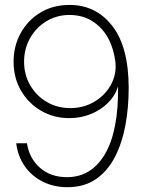

<svg xmlns="http://www.w3.org/2000/svg" viewBox="-20 -757 582 786"><path d="M255.9 9.3Q199.7 9.3 154.8 -13.4Q109.9 -36.1 81.5 -76.4Q53.2 -116.7 46.4 -170.4H90.3Q100.1 -107.9 144 -69.8Q188 -31.7 253.9 -31.7Q354 -31.7 409.7 -126.2Q465.3 -220.7 463.4 -402.3H462.9Q451.2 -364.7 421.9 -335.7Q392.6 -306.6 351.6 -290Q310.5 -273.4 263.7 -273.4Q200.2 -273.4 148.4 -303.5Q96.7 -333.5 66.2 -385.7Q35.6 -438 35.6 -504.4Q35.6 -568.4 64.5 -621.1Q93.3 -673.8 145 -705.3Q196.8 -736.8 265.1 -736.8Q373 -736.8 439.9 -650.6Q506.8 -564.5 506.8 -396Q506.8 -315.9 493.2 -243.2Q479.5 -170.4 450 -113.5Q420.4 -56.6 372.6 -23.7Q324.7 9.3 255.9 9.3ZM267.6 -314.5Q323.7 -314.5 368.4 -341.8Q413.1 -369.1 436.3 -414.3Q459.5 -459.5 451.2 -512.2Q437.5 -599.6 387.2 -647.7Q336.9 -695.8 265.1 -695.8Q211.9 -695.8 169.7 -669.9Q127.4 -644 103 -600.6Q78.6 -557.1 78.6 -504.4Q78.6 -450.7 103.8 -407.7Q128.9 -364.7 171.6 -339.6Q214.4 -314.5 267.6 -314.5Z"/></svg>

Font: Inter Display ExtraLight
Style: Regular
Weight: 200
Designer: Rasmus Andersson
Foundry: rsms
Version: Version 4.000;git-a52131595